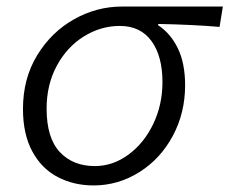

<svg xmlns="http://www.w3.org/2000/svg" viewBox="-20 -552 699 585"><path d="M50 -220Q50 -313 93.5 -384Q137 -455 206 -493.5Q275 -532 351 -532H659L649 -470Q569 -477 462 -479V-475Q500 -450 522 -404.5Q544 -359 544 -292Q544 -208 506.5 -138Q469 -68 404.5 -27.5Q340 13 265 13Q205 13 156 -12.5Q107 -38 78.5 -90.5Q50 -143 50 -220ZM475 -302Q475 -381 441.5 -427Q408 -473 345 -473Q287 -473 235.5 -441Q184 -409 153 -351.5Q122 -294 122 -221Q122 -132 162 -89Q202 -46 269 -46Q324 -46 371.5 -81Q419 -116 447 -174.5Q475 -233 475 -302Z"/></svg>

Font: Nebula Sans Book
Style: Regular
Weight: 400
Italic angle: -9°
Designer: Paul D. Hunt for Adobe (as Source Sans)
Foundry: Nebula Entertainment & Broadcasting LLC
Version: Version 1.010